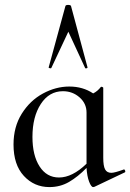

<svg xmlns="http://www.w3.org/2000/svg" viewBox="-20 -750 530 781"><path d="M484 -61Q487 -61 489 -56Q491 -51 488 -49L364 10Q362 11 359 11Q351 11 342.5 -11Q334 -33 332 -67Q297 -31 261 -10Q225 11 181 11Q119 11 77 -34.5Q35 -80 35 -162Q35 -234 68.5 -287.5Q102 -341 154.5 -369.5Q207 -398 262 -398Q317 -398 359 -370Q377 -379 390 -396Q391 -397 393 -397Q395 -397 397.5 -395.5Q400 -394 400 -393V-108Q400 -75 407.5 -61Q415 -47 433 -47Q446 -47 482 -60ZM332 -84V-292Q332 -329 303.5 -354Q275 -379 236 -379Q180 -379 146 -327Q112 -275 112 -193Q112 -118 141 -73Q170 -28 220 -28Q274 -28 332 -84ZM336 -475Q336 -473 331.5 -472Q327 -471 326 -474L258 -621L189 -474Q188 -471 182.5 -472.5Q177 -474 178 -476L246 -725Q247 -730 257 -730Q268 -730 269 -725L336 -476Z"/></svg>

Font: Cormorant Infant Medium
Style: Regular
Weight: 500
Designer: Christian Thalmann (Catharsis Fonts)
Version: Version 3.000